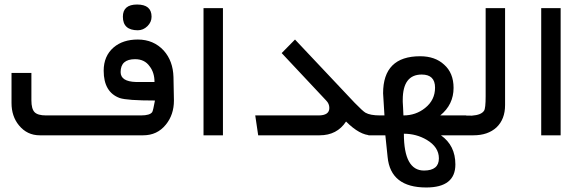

<svg xmlns="http://www.w3.org/2000/svg" viewBox="-20 -599 2600 850"><path d="M31 -143V-276H119V-155Q119 -117 133 -102.5Q147 -88 184 -88H604Q644 -88 654 -103Q658 -110 666 -154Q543 -154 510 -165Q439 -191 439 -286Q439 -351 483 -389Q524 -424 590 -424Q660 -424 705 -375Q746 -329 748 -258Q750 -174 750 -154Q750 -91 714 -47Q676 0 614 0H156Q100 0 64 -44Q31 -84 31 -143ZM514 -280Q514 -238 582 -236H664Q664 -278 642 -306Q620 -337 578 -337Q514 -337 514 -280ZM524 -525Q524 -579 587 -579Q651 -579 651 -525Q651 -501 632.5 -483Q614 -465 590 -465Q524 -465 524 -525Z M967 -563V0H881V-563Z M1395 0H1123L1110 -88H1390Q1438 -88 1438 -121Q1438 -140 1424 -154L1227 -364L1286 -424L1550 -144Q1586 -107 1598 -100Q1619 -88 1663 -88V0H1623Q1573 0 1512 -61Q1472 0 1395 0Z M1696 96 1686 0H1611V-88H1682Q1676 -181 1676 -186Q1676 -350 1840 -350Q1906 -350 1946 -313Q1988 -276 1988 -210Q1988 -136 1929 -88H2043V0H1932Q1996 45 1996 129Q1996 231 1867 231Q1709 231 1696 96ZM1763 -157V-148Q1764 -139 1764.5 -121.5Q1765 -104 1766 -88Q1821 -88 1862 -121Q1906 -156 1906 -211Q1906 -269 1847 -269Q1763 -269 1763 -157ZM1768 -7Q1768 156 1857 156Q1923 156 1923 102Q1923 52 1869 20Q1823 -7 1768 -7Z M2076 0H2009V-88L2069 -87Q2111 -90 2123 -109Q2130 -119 2130 -173V-563H2216V-134Q2216 -71 2178 -35Q2140 0 2076 0Z M2462 -563V0H2376V-563Z"/></svg>

Font: Yekan
Style: Regular
Weight: 400
Designer: ParsMizban Co
Foundry: ParsMizban Co
Version: Version 2.000